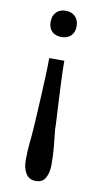

<svg xmlns="http://www.w3.org/2000/svg" viewBox="-85 -583 432 814"><g transform="rotate(10 131.0 -176.5)"><path d="M161 -333H96Q96 -294 94 -250Q92 -206 90 -165Q88 -124 86 -90.5Q84 -57 83 -40Q81 -3 77 32.5Q73 68 73 110Q73 145 87 167.5Q101 190 130 190Q160 190 172 166.5Q184 143 184 111Q184 69 180.5 33Q177 -3 173 -40Q173 -57 171 -90.5Q169 -124 167 -165Q165 -206 163 -250Q161 -294 161 -333ZM75 -486Q75 -460 89.5 -445Q104 -430 131 -430Q157 -430 172 -445Q187 -460 187 -486Q187 -512 171.5 -527.5Q156 -543 131 -543Q105 -543 90 -527.5Q75 -512 75 -486Z"/></g></svg>

Font: GradeGX
Style: Regular
Weight: 100
Width: 1
Designer: Adam Twardoch
Foundry: Adam Twardoch
Version: Version 2.002; DEVELOPMENT